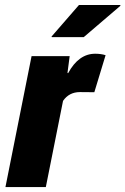

<svg xmlns="http://www.w3.org/2000/svg" viewBox="-20 -755 506 775"><path d="M364.3 -538.1Q387.7 -538.1 406.2 -532.2L360.8 -382.8L302.7 -383.3Q258.8 -383.3 234.4 -347.7L165 0H2L107.4 -528.3H261.2L252.4 -460.9L254.9 -459.5Q297.4 -538.1 364.3 -538.1ZM298.8 -734.9H465.3L466.3 -731.9L317.9 -605H189L188 -607.4Z"/></svg>

Font: Roboto-BlackItalic
Style: Italic
Weight: 900
Italic angle: -12°
Designer: Google
Version: Version 1.100141; 2013